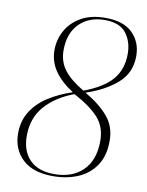

<svg xmlns="http://www.w3.org/2000/svg" viewBox="-83 -784 654 854"><g transform="rotate(10 244.0 -357.0)"><path d="M215 10Q124 10 77 -35Q30 -80 30 -151Q30 -208 57.5 -251Q85 -294 132.5 -324Q180 -354 238 -373Q182 -409 153.5 -451Q125 -493 125 -544Q125 -590 147 -631Q169 -672 213.5 -698Q258 -724 325 -724Q406 -724 447 -683.5Q488 -643 488 -580Q488 -504 433.5 -456.5Q379 -409 294 -381Q361 -342 399 -297.5Q437 -253 437 -188Q437 -120 407 -76Q377 -32 327 -11Q277 10 215 10ZM283 -388Q373 -422 411 -468.5Q449 -515 449 -582Q449 -639 419.5 -676.5Q390 -714 323 -714Q252 -714 208.5 -670.5Q165 -627 165 -550Q165 -499 193.5 -461.5Q222 -424 283 -388ZM219 0Q301 0 348.5 -47Q396 -94 396 -180Q396 -244 359 -285Q322 -326 247 -366Q166 -336 118 -282Q70 -228 70 -147Q70 -78 108.5 -39Q147 0 219 0Z"/></g></svg>

Font: Noto Serif Display SemiCondensed ExtraLight
Style: Italic
Weight: 200
Width: 4
Italic angle: -12°
Designer: Monotype Design Team
Foundry: Monotype Imaging Inc.
Version: Version 2.009